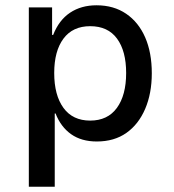

<svg xmlns="http://www.w3.org/2000/svg" viewBox="-20 -526 657 726"><path d="M89 180V-498H177V-394H181Q203 -450 245 -478Q287 -506 345 -506Q410 -506 457 -474Q504 -442 529 -384.5Q554 -327 554 -249Q554 -173 529 -114.5Q504 -56 458 -23.5Q412 9 346 9Q288 9 249 -18.5Q210 -46 190 -97H187V180ZM321 -70Q387 -70 422 -118Q457 -166 457 -250Q457 -333 422.5 -380Q388 -427 321 -427Q255 -427 220 -380Q185 -333 185 -250Q185 -166 220 -118Q255 -70 321 -70Z"/></svg>

Font: Nunito Sans 7pt SemiCondensed Medium
Style: Regular
Weight: 500
Width: 4
Designer: Vernon Adams
Foundry: Vernon Adams
Version: Version 3.101;gftools[0.9.27]